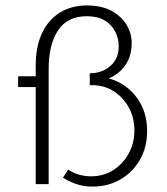

<svg xmlns="http://www.w3.org/2000/svg" viewBox="-20 -681 617 710"><path d="M112 -437Q112 -508 135 -557.5Q158 -607 200 -633.5Q242 -660 299 -661Q356 -661 393 -640.5Q430 -620 448.5 -588.5Q467 -557 467 -522Q467 -475 444.5 -441.5Q422 -408 382 -391Q423 -380 455 -353Q487 -326 505.5 -286.5Q524 -247 524 -196Q524 -136 497 -89.5Q470 -43 424.5 -17Q379 9 322 9Q288 9 260.5 -1Q233 -11 213 -24L232 -54Q251 -41 272.5 -35Q294 -29 317 -29Q363 -29 399 -52Q435 -75 456 -113.5Q477 -152 477 -198Q477 -246 456 -284Q435 -322 399 -344.5Q363 -367 317 -366H312V-410Q357 -410 388 -437Q419 -464 419 -510Q419 -539 406 -564.5Q393 -590 367 -605.5Q341 -621 301 -621Q229 -621 194.5 -568.5Q160 -516 160 -427V0H112V-359H47V-399H112Z"/></svg>

Font: Josefin Sans Thin Light
Style: Regular
Weight: 300
Version: Version 2.000